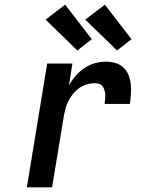

<svg xmlns="http://www.w3.org/2000/svg" viewBox="-20 -802 640 822"><path d="M95 0 182 -530H290L275 -436Q287 -458 304 -477.5Q321 -497 342 -511Q363 -525 386.5 -531.5Q410 -538 434 -538Q455 -538 475 -532Q495 -526 509 -512.5Q523 -499 530.5 -480Q538 -461 540 -441Q542 -421 540.5 -399.5Q539 -378 536 -357H428Q429 -367 430 -377Q431 -387 430.5 -396.5Q430 -406 427.5 -415Q425 -424 420 -431.5Q415 -439 406 -442.5Q397 -446 387 -446Q370 -446 352.5 -441Q335 -436 320 -425.5Q305 -415 293 -400.5Q281 -386 273 -370Q265 -354 260.5 -337Q256 -320 253 -303L203 0ZM481 -586 345 -718 429 -782 543 -634ZM311 -586 175 -718 259 -782 373 -634Z"/></svg>

Font: Iosevka Curly SmBdExObl
Style: Regular
Weight: 600
Width: 7
Italic angle: -9°
Monospace: yes
Designer: Belleve Invis
Foundry: Belleve Invis
Version: Version 11.1.0; ttfautohint (v1.8.3)